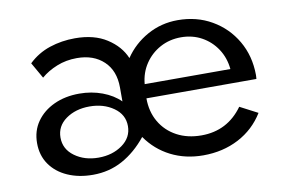

<svg xmlns="http://www.w3.org/2000/svg" viewBox="-63 -635 1141 759"><g transform="rotate(-10 508.0 -256.0)"><path d="M254 16Q319.5 16 373.2 -13.5Q427 -43 471 -97.5Q509 -43 567.2 -13.5Q625.5 16 697 16Q776 16 839.5 -17.2Q903 -50.5 940.5 -111.5L869.5 -148.5Q808 -63 703.5 -63Q647.5 -63 604.8 -86Q562 -109 538 -150.2Q514 -191.5 514 -245H955.5Q956 -251.5 956.2 -254.5Q956.5 -257.5 956.5 -261Q956 -337.5 920.8 -398Q885.5 -458.5 825.2 -493.2Q765 -528 689 -528Q622.5 -528 566.5 -496.8Q510.5 -465.5 475.5 -413.5Q455 -462.5 404.2 -495.2Q353.5 -528 276.5 -528Q223 -528 174.8 -512Q126.5 -496 89.5 -460.5L126 -396.5Q152.5 -419.5 189.8 -434.5Q227 -449.5 270.5 -449.5Q337.5 -449.5 378 -411.2Q418.5 -373 418.5 -305.5V-249.5Q390.5 -277.5 347.5 -293.5Q304.5 -309.5 255.5 -309.5Q198.5 -309.5 153.8 -288.8Q109 -268 83.2 -231.2Q57.5 -194.5 57.5 -145.5Q57.5 -96 82.8 -59.8Q108 -23.5 152.5 -3.8Q197 16 254 16ZM517 -301.5Q521 -347 544.8 -382.5Q568.5 -418 606.2 -438.5Q644 -459 690 -459Q735.5 -459 772.5 -438.8Q809.5 -418.5 833 -383Q856.5 -347.5 861 -301.5ZM287.5 -47Q231.5 -47 192 -75.8Q152.5 -104.5 152.5 -151Q152.5 -197 191.5 -224.8Q230.5 -252.5 286.5 -252.5Q343 -252.5 383 -224.2Q423 -196 423 -150Q423 -104 383.2 -75.5Q343.5 -47 287.5 -47Z"/></g></svg>

Font: Spartan Medium
Style: Regular
Weight: 500
Designer: Matt Bailey, Mirko Velimirovic
Foundry: Matt Bailey
Version: Version 1.003; ttfautohint (v1.8.3)